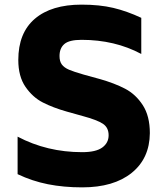

<svg xmlns="http://www.w3.org/2000/svg" viewBox="-20 -792 711 829"><path d="M56 -40V-202Q183 -135 335 -135Q394 -135 421.5 -155Q449 -175 449 -208Q449 -241 424.5 -257.5Q400 -274 337 -291L269 -310Q209 -327 165 -349.5Q121 -372 90 -417Q59 -462 59 -533Q59 -650 130.5 -711Q202 -772 332 -772Q410 -772 469 -758Q528 -744 590 -715V-559Q476 -620 332 -620Q279 -620 258 -602Q237 -584 237 -550Q237 -527 247 -513.5Q257 -500 278 -491Q299 -482 341 -470L410 -451Q474 -433 520 -409Q566 -385 596.5 -338Q627 -291 627 -217Q626 -108 548.5 -45.5Q471 17 335 17Q255 17 187 3.5Q119 -10 56 -40Z"/></svg>

Font: Biryani Heavy
Style: Regular
Weight: 900
Designer: Dan Reynolds and Mathieu Réguer
Foundry: Dan Reynolds and Mathieu Réguer
Version: Version 1.003; ttfautohint (v1.1) -l 5 -r 5 -G 72 -x 0 -D la